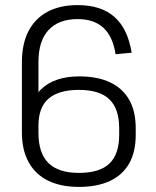

<svg xmlns="http://www.w3.org/2000/svg" viewBox="-20 -727 613 754"><path d="M66 -482Q66 -555 92 -605Q118 -655 167 -681Q216 -707 285 -707Q377 -707 429.5 -660.5Q482 -614 497 -520L434 -514Q423 -584 386 -618Q349 -652 285 -652Q211 -652 171 -609.5Q131 -567 131 -483V-207L66 -208ZM290 7Q219 7 169 -17.5Q119 -42 92.5 -90Q66 -138 66 -207L89 -233Q89 -327 142 -377Q195 -427 291 -427Q363 -427 412.5 -403.5Q462 -380 487.5 -335Q513 -290 513 -223V-197Q513 -131 487.5 -85.5Q462 -40 412 -16.5Q362 7 290 7ZM290 -48Q371 -48 409.5 -84.5Q448 -121 448 -197V-224Q448 -300 409.5 -337Q371 -374 290 -374Q211 -374 171 -340Q131 -306 131 -233V-206Q131 -125 170.5 -86.5Q210 -48 290 -48Z"/></svg>

Font: Pathway Extreme SemiCondensed ExtraLight
Style: Regular
Weight: 250
Width: 4
Version: Version 1.001;gftools[0.9.26]